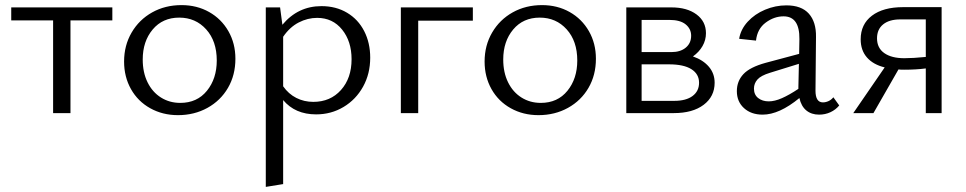

<svg xmlns="http://www.w3.org/2000/svg" viewBox="-20 -443 3785 752"><path d="M188 -363H24V-414H420V-363H256V0H188Z M466 -202Q466 -265 495.5 -315.5Q525 -366 576 -394.5Q627 -423 691 -423Q751 -423 799 -396Q847 -369 874.5 -321Q902 -273 902 -213Q902 -149 873 -99Q844 -49 792.5 -20.5Q741 8 677 8Q617 8 568.5 -19Q520 -46 493 -94Q466 -142 466 -202ZM686 -40Q752 -40 790.5 -87.5Q829 -135 829 -206Q829 -282 787.5 -328Q746 -374 682 -374Q617 -374 578 -327.5Q539 -281 539 -210Q539 -159 558 -120.5Q577 -82 610.5 -61Q644 -40 686 -40Z M1089 -51V278L1021 289V-414H1077L1086 -346Q1147 -419 1239 -419Q1296 -419 1339.5 -393Q1383 -367 1406.5 -321Q1430 -275 1430 -217Q1430 -154 1402 -103.5Q1374 -53 1325.5 -24Q1277 5 1218 5Q1136 5 1089 -51ZM1207 -44Q1274 -44 1315.5 -90.5Q1357 -137 1357 -211Q1357 -281 1320 -327Q1283 -373 1222 -373Q1185 -373 1150 -355Q1115 -337 1089 -299V-105Q1110 -75 1140.5 -59.5Q1171 -44 1207 -44Z M1550 -414H1832V-362H1618V0H1550Z M1878 -202Q1878 -265 1907.5 -315.5Q1937 -366 1988 -394.5Q2039 -423 2103 -423Q2163 -423 2211 -396Q2259 -369 2286.5 -321Q2314 -273 2314 -213Q2314 -149 2285 -99Q2256 -49 2204.5 -20.5Q2153 8 2089 8Q2029 8 1980.5 -19Q1932 -46 1905 -94Q1878 -142 1878 -202ZM2098 -40Q2164 -40 2202.5 -87.5Q2241 -135 2241 -206Q2241 -282 2199.5 -328Q2158 -374 2094 -374Q2029 -374 1990 -327.5Q1951 -281 1951 -210Q1951 -159 1970 -120.5Q1989 -82 2022.5 -61Q2056 -40 2098 -40Z M2433 -414H2610Q2671 -414 2708 -386.5Q2745 -359 2745 -313Q2745 -286 2731.5 -262.5Q2718 -239 2694 -222Q2734 -208 2756.5 -181.5Q2779 -155 2779 -119Q2779 -65 2736 -32.5Q2693 0 2619 0H2433ZM2621 -48Q2667 -48 2692.5 -67Q2718 -86 2718 -119Q2718 -153 2688 -172Q2658 -191 2600 -191H2493V-48ZM2610 -239Q2645 -239 2666 -256.5Q2687 -274 2687 -303Q2687 -330 2665.5 -347.5Q2644 -365 2602 -365H2493V-239Z M3111 -59Q3032 6 2967 6Q2922 6 2894 -19.5Q2866 -45 2866 -86Q2866 -125 2891.5 -152.5Q2917 -180 2979 -197L3110 -232L3111 -290Q3112 -379 3049 -379Q3012 -379 2979 -354.5Q2946 -330 2941 -284L2875 -291Q2881 -328 2908.5 -358Q2936 -388 2976.5 -405Q3017 -422 3060 -422Q3119 -422 3148 -389.5Q3177 -357 3176 -298L3174 -88Q3174 -42 3203 -42Q3214 -42 3225 -47Q3236 -52 3244 -62L3267 -30Q3253 -13 3232.5 -3.5Q3212 6 3188 6Q3158 6 3138 -10.5Q3118 -27 3111 -59ZM2991 -46Q3014 -46 3042.5 -58.5Q3071 -71 3107 -95V-101L3109 -193L2996 -158Q2960 -147 2946.5 -131.5Q2933 -116 2933 -96Q2933 -72 2949.5 -59Q2966 -46 2991 -46Z M3606 -175Q3569 -170 3521 -170Q3506 -170 3499 -171L3401 0H3322L3445 -179Q3400 -190 3375.5 -218Q3351 -246 3351 -289Q3351 -348 3395 -381.5Q3439 -415 3517 -415H3668V0H3606ZM3522 -215Q3556 -215 3606 -220V-367H3506Q3463 -367 3439 -347.5Q3415 -328 3415 -293Q3415 -255 3443.5 -235Q3472 -215 3522 -215Z"/></svg>

Font: QiushuiShotai Bright
Style: Regular
Weight: 400
Designer: Christian Thalmann (Catharsis Fonts)
Version: Version 1.250;